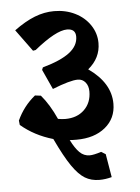

<svg xmlns="http://www.w3.org/2000/svg" viewBox="-51 -649 569 781"><g transform="rotate(-5 233.0 -258.0)"><path d="M374 85Q348 92 324 92Q290 92 264.5 76.5Q239 61 212.5 22.5Q186 -16 151 -90Q75 -112 20 -159L18 -177Q44 -234 92 -273L116 -270Q150 -230 177 -170Q192 -167 207 -167Q255 -167 284.5 -195.5Q314 -224 314 -270Q314 -293 302 -307.5Q290 -322 271 -322Q240 -322 167 -293L130 -374L134 -384Q209 -405 244.5 -432.5Q280 -460 280 -497Q280 -529 245 -529Q200 -529 111 -457L100 -455L35 -544Q80 -577 119.5 -592.5Q159 -608 199 -608Q246 -608 284.5 -589Q323 -570 345.5 -536.5Q368 -503 368 -463Q368 -402 317 -360Q407 -297 407 -212Q407 -152 362.5 -115.5Q318 -79 245 -79Q226 -79 217 -80Q234 -46 251.5 -28.5Q269 -11 293 -11Q309 -11 340 -21L358 -10Z"/></g></svg>

Font: Sahitya
Style: Bold
Weight: 700
Designer: Juan Pablo del Peral
Foundry: Juan Pablo del Peral (http://www.huertatipografica.com)
Version: Version 1.001;PS 001.000;hotconv 1.0.70;makeotf.lib2.5.58329